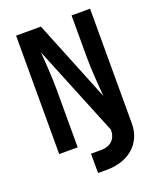

<svg xmlns="http://www.w3.org/2000/svg" viewBox="-163 -831 926 1112"><g transform="rotate(-20 300.0 -275.0)"><path d="M302 180C436 180 528 99 528 -21V-730H414V-472C414 -402 422 -291 428 -228L225 -730H72V0H186V-357C186 -428 179 -532 174 -590L402 -30C402 27 367 61 308 61H246V180Z"/></g></svg>

Font: Tekne LDO
Style: Bold
Weight: 700
Monospace: yes
Designer: Alessio Laiso, Mario Rullo, Paolo Rosset
Foundry: Alessio Laiso
Version: Version 1.000;hotconv 1.0.109;makeotfexe 2.5.65596